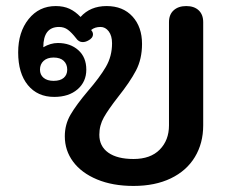

<svg xmlns="http://www.w3.org/2000/svg" viewBox="-20 -604 748 634"><path d="M194 -154Q194 -193 213 -225.5Q232 -258 270 -303Q309 -348 329.5 -383Q350 -418 350 -461Q350 -486 339 -500.5Q328 -515 312 -515Q293 -515 281 -505L285 -499Q287 -495 287 -491Q287 -478 271 -470Q262 -465 253 -465Q240 -465 231 -478Q217 -496 204.5 -505.5Q192 -515 175 -515Q123 -515 123 -448Q147 -462 171 -462Q212 -462 238.5 -438.5Q265 -415 265 -374Q265 -334 236 -309Q207 -284 159 -284Q104 -284 72 -323Q40 -362 40 -431Q40 -498 74.5 -541Q109 -584 164 -584Q190 -584 209.5 -575Q229 -566 246 -548Q278 -584 332 -584Q386 -584 417.5 -549.5Q449 -515 449 -459Q449 -409 429 -371Q409 -333 370 -284Q338 -243 323 -216.5Q308 -190 308 -159Q308 -121 337.5 -100Q367 -79 421 -79Q477 -79 507.5 -110Q538 -141 538 -190V-531Q538 -556 553.5 -570Q569 -584 595 -584Q621 -584 636 -570Q651 -556 651 -531V-190Q651 -131 623.5 -85.5Q596 -40 544 -15Q492 10 421 10Q352 10 300.5 -11.5Q249 -33 221.5 -70Q194 -107 194 -154ZM202 -374Q202 -392 190.5 -403Q179 -414 157 -414Q136 -414 124 -403Q112 -392 112 -374Q112 -357 124 -347Q136 -337 157 -337Q179 -337 190.5 -347Q202 -357 202 -374Z"/></svg>

Font: Kodchasan SemiBold
Style: Regular
Weight: 600
Version: Version 1.000; ttfautohint (v1.6)